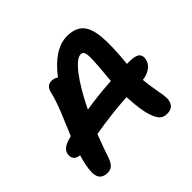

<svg xmlns="http://www.w3.org/2000/svg" viewBox="-173 -899 1098 1098"><g transform="rotate(-45 376.5 -350.0)"><path d="M591.8 9.8Q564 9.8 547.1 -6.6Q530.3 -22.9 518.1 -62Q500 -113.8 495.1 -222.2Q376.5 -216.3 228 -190.9Q192.4 -97.7 176.8 -48.8Q166 -19 151.1 -5.6Q136.2 7.8 113.8 7.8Q72.3 7.8 57.9 -20Q43.5 -47.9 56.2 -111.8Q60.1 -132.8 71.8 -174.8Q44.4 -178.2 33.4 -193.4Q22.5 -208.5 26.9 -231Q34.2 -266.6 85 -282.2Q89.4 -283.7 98.4 -286.1Q107.4 -288.6 111.8 -290Q120.6 -312 138.4 -354Q156.2 -396 166.5 -420.9Q176.8 -445.8 189 -480.7Q201.2 -515.6 208 -544.9Q217.8 -591.8 256.8 -591.8Q279.8 -591.8 296.9 -579.1Q397.9 -710 500 -710Q566.4 -710 598.9 -675.3Q631.3 -640.6 637.7 -565.7Q644 -490.7 632.8 -373Q632.3 -370.1 631.8 -364Q631.3 -357.9 630.9 -355H648.9Q697.8 -355 714.6 -340.6Q731.4 -326.2 726.1 -297.9Q720.7 -269.5 695.1 -250Q669.4 -230.5 630.9 -226.1Q633.8 -186.5 641.4 -145.5Q648.9 -104.5 652.6 -79.8Q656.2 -55.2 652.8 -38.1Q644 9.8 591.8 9.8ZM482.9 -581.1Q449.7 -581.1 397.7 -513.7Q345.7 -446.3 288.1 -328.1Q374 -342.8 497.1 -351.1Q497.6 -355 498 -362.5Q498.5 -370.1 499 -374Q503.4 -420.4 505.6 -449Q507.8 -477.5 509 -503.2Q510.3 -528.8 509.3 -542Q508.3 -555.2 504.9 -564.9Q501.5 -574.7 496.3 -577.9Q491.2 -581.1 482.9 -581.1Z"/></g></svg>

Font: Shantell Sans Normal
Style: Italic
Weight: 600
Italic angle: -11.31°
Designer: Stephen Nixon, Anya Danilova, Shantell Martin
Foundry: Arrow Type
Version: Version 1.006;[559af2be0]